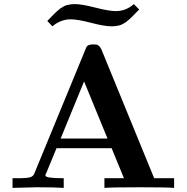

<svg xmlns="http://www.w3.org/2000/svg" viewBox="-20 -914 909 934"><path d="M41 0V-47H62Q114 -47 128 -52Q142 -57 147 -70L395 -672Q399 -683 402 -687.5Q405 -692 412.5 -695Q420 -698 434 -698Q445 -698 450 -697Q455 -696 462 -690Q469 -684 474 -672L730 -47H827V0Q792 -3 664 -3Q526 -3 488 0V-47H583L523 -193H255L205 -72Q201 -68 201 -60Q201 -47 290 -47V0Q253 -3 158 -3Q155 -3 41 0ZM210 -812Q215 -817 227 -829.5Q239 -842 243.5 -846.5Q248 -851 258 -860Q268 -869 273 -872.5Q278 -876 287.5 -881.5Q297 -887 304.5 -889Q312 -891 322.5 -892.5Q333 -894 345 -894Q378 -894 444 -877Q510 -860 543 -860Q593 -860 631 -894L657 -868Q652 -863 640 -850.5Q628 -838 623.5 -833.5Q619 -829 609 -820Q599 -811 594 -807.5Q589 -804 579.5 -798.5Q570 -793 562.5 -791Q555 -789 544.5 -787.5Q534 -786 522 -786Q488 -786 423 -803Q358 -820 324 -820Q275 -820 235 -786ZM275 -240H503L389 -518Z"/></svg>

Font: CMU Serif
Style: Bold
Weight: 700
Version: Version 0.7.0